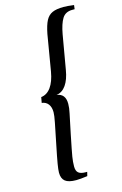

<svg xmlns="http://www.w3.org/2000/svg" viewBox="-144 -851 703 1103"><g transform="rotate(-15 207.0 -300.0)"><path d="M187 -450 223 -664Q233 -715 247 -741.5Q261 -768 285.5 -779Q310 -790 352 -790Q376 -790 414 -785L411 -761H397Q356 -761 337 -730.5Q318 -700 307 -639L272 -437Q263 -382 240.5 -349.5Q218 -317 183 -312Q235 -306 235 -246Q235 -221 228 -190L203 -70Q184 23 179 53.5Q174 84 174 111Q174 138 187.5 149Q201 160 229 160H239L233 184Q190 190 166 190Q121 190 101 174Q81 158 81 123Q81 106 87 70.5Q93 35 108 -38L133 -162Q141 -202 141 -221Q141 -251 127.5 -269Q114 -287 89 -290L95 -323Q130 -327 153.5 -359.5Q177 -392 187 -450Z"/></g></svg>

Font: Sansita Light Italic
Style: Regular
Weight: 300
Italic angle: -11°
Designer: Pablo Cosgaya
Foundry: Omnibus-Type
Version: Version 1.006